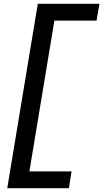

<svg xmlns="http://www.w3.org/2000/svg" viewBox="-20 -843 541 1006"><path d="M18 143 178 -823H501L486 -735H265L134 55H355L341 143Z"/></svg>

Font: Iosevka Curly Semibold Oblique
Style: Regular
Weight: 600
Italic angle: -9°
Monospace: yes
Designer: Belleve Invis
Foundry: Belleve Invis
Version: Version 11.1.0; ttfautohint (v1.8.3)